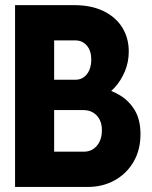

<svg xmlns="http://www.w3.org/2000/svg" viewBox="-20 -740 602 760"><path d="M181.2 0V-139.6H311.5Q343.8 -139.6 363.5 -163.1Q383.3 -186.5 383.3 -224.6Q383.3 -261.2 363 -282.7Q342.8 -304.2 309.6 -304.2H180.7V-424.3H278.8Q297.4 -424.3 311.5 -434.3Q325.7 -444.3 333.5 -462.6Q341.3 -481 341.3 -504.4Q341.3 -539.1 323.7 -559.6Q306.2 -580.1 277.8 -580.1H180.7V-719.7H272.5Q341.8 -719.7 390.4 -695.8Q439 -671.9 464.4 -630.4Q489.7 -588.9 489.7 -536.6Q489.7 -494.1 474.1 -457Q458.5 -419.9 433.1 -392.6Q407.7 -365.2 378.9 -353V-392.1Q419.4 -384.3 455.3 -362.5Q491.2 -340.8 513.7 -303.2Q536.1 -265.6 536.1 -209Q536.1 -147 509 -100.1Q481.9 -53.2 434.6 -26.6Q387.2 0 327.1 0ZM39.6 0V-719.7H194.3V0Z"/></svg>

Font: Reddit Mono ExtraBold
Style: Regular
Weight: 800
Monospace: yes
Designer: Stephen Hutchings
Foundry: Reddit
Version: Version 1.014